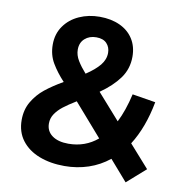

<svg xmlns="http://www.w3.org/2000/svg" viewBox="-82 -783 865 899"><g transform="rotate(10 350.0 -334.0)"><path d="M44 -166Q44 -215 66.2 -253Q88.5 -291 123 -318.8Q157.5 -346.5 207 -375Q171.5 -413 148.8 -451.5Q126 -490 126 -539Q126 -589.5 152.5 -627.2Q179 -665 223.5 -685Q268 -705 320.5 -705Q375 -705 416.5 -686Q458 -667 480.8 -631.2Q503.5 -595.5 503.5 -547Q503.5 -489 470.8 -444Q438 -399 380.5 -359L488 -237.5Q516.5 -293.5 535 -374L645.5 -356Q622.5 -232.5 568 -147L662.5 -40.5L574 37.5L489.5 -59.5Q445.5 -24 391.8 -6Q338 12 278 12Q211 12 158 -8.5Q105 -29 74.5 -69Q44 -109 44 -166ZM278 -94Q358 -94 416.5 -143.5L283 -296.5Q245.5 -273.5 223 -256Q200.5 -238.5 186.5 -217.8Q172.5 -197 172.5 -172Q172.5 -135.5 200.8 -114.8Q229 -94 278 -94ZM301 -431Q343.5 -459 365.8 -486.2Q388 -513.5 388 -545Q388 -572 371.2 -589.8Q354.5 -607.5 321.5 -607.5Q288.5 -607.5 267 -588.2Q245.5 -569 245.5 -536Q245.5 -509.5 261 -484Q276.5 -458.5 301 -431Z"/></g></svg>

Font: HK Grotesk
Style: Bold
Weight: 700
Designer: Alfredo Marco Pradil
Foundry: Hanken Design Co.
Version: Version 3.001